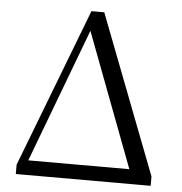

<svg xmlns="http://www.w3.org/2000/svg" viewBox="-52 -784 793 835"><g transform="rotate(5 344.0 -367.0)"><path d="M47.6 0V-40.8L313.6 -734.2H369.6L636.3 -40.8V0H561.8L308 -671.3H325.4L321.2 -661L72.4 0ZM62.4 0 68.1 -63.9H605.1V0Z"/></g></svg>

Font: Noto Serif HK ExtraLight
Style: Regular
Weight: 200
Designer: Ryoko NISHIZUKA 西塚涼子 (kana & ideographs); Frank Grießhammer (Latin, Greek & Cyrillic); Wenlong ZHANG 张文龙 (bopomofo); San
Foundry: Adobe
Version: Version 2.002-H1;hotconv 1.1.0;makeotfexe 2.6.0